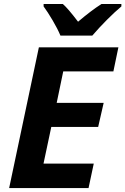

<svg xmlns="http://www.w3.org/2000/svg" viewBox="-20 -954 636 974"><path d="M177.2 -713.9H580.6L555.2 -591.8H300.8L267.6 -432.1H505.9L478 -310.1H240.2L200.7 -124H455.6L429.2 0H26.4ZM201.2 -921.4V-933.6H298.8Q323.7 -912.6 376 -843.8Q442.4 -900.4 494.6 -933.6H595.7V-921.4Q562.5 -893.6 523.2 -854.2Q483.9 -814.9 448.2 -773.4H286.6Q272.9 -806.6 247.1 -850.6Q221.2 -894.5 201.2 -921.4Z"/></svg>

Font: Viking Open Sans
Style: Bold Italic
Weight: 700
Italic angle: -12°
Foundry: Ascender Corporation
Version: Version 2.000